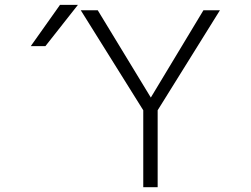

<svg xmlns="http://www.w3.org/2000/svg" viewBox="-20 -774 1040 795"><path d="M228.5 -753.9H302.7L168 -583H107.4ZM604.5 -370.1 822.3 -731.4H890.6L632.8 -317.4V1H573.2V-317.4L314.5 -731.4H384.8Z"/></svg>

Font: Gen Shin Gothic Monospace Light
Style: Regular
Weight: 300
Designer: [Source Han Sans]
Ryoko NISHIZUKA  (kana & ideographs); Paul D. Hunt (Latin, Greek & Cyrillic); Wenlong ZHANG  (bopomofo
Version: Version 1.002.20150607